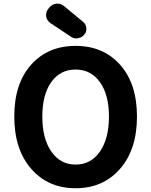

<svg xmlns="http://www.w3.org/2000/svg" viewBox="-20 -1002 810 1030"><path d="M714.8 -377Q714.8 -200.2 624 -96.2Q533.2 7.8 385.7 7.8Q238.3 7.8 147.5 -96.2Q56.6 -200.2 56.6 -377Q56.6 -553.7 147 -654.8Q237.3 -755.9 385.7 -755.9Q534.2 -755.9 624.5 -654.3Q714.8 -552.7 714.8 -377ZM255.4 -189Q303.7 -119.1 385.7 -119.1Q467.8 -119.1 516.1 -189Q564.5 -258.8 564.5 -376.5Q564.5 -494.1 516.1 -561.5Q467.8 -628.9 385.3 -628.9Q302.7 -628.9 254.9 -561.5Q207 -494.1 207 -376.5Q207 -258.8 255.4 -189ZM431.6 -815.4Q418 -799.8 397.5 -796.9Q393.6 -795.9 389.6 -795.9Q373 -795.9 359.4 -805.7L251 -877.9Q231.4 -891.6 227.5 -914.1Q227.5 -918.9 227.5 -922.9Q227.5 -940.4 239.3 -955.1L244.1 -960.9Q258.8 -979.5 282.2 -982.4Q286.1 -982.4 289.1 -982.4Q308.6 -982.4 324.2 -968.8L426.8 -883.8Q443.4 -869.1 443.4 -846.7Q443.4 -829.1 431.6 -815.4Z"/></svg>

Font: Gen Jyuu Gothic P Bold
Style: Bold
Weight: 700
Designer: [Source Han Sans]
Ryoko NISHIZUKA  (kana & ideographs); Paul D. Hunt (Latin, Greek & Cyrillic); Wenlong ZHANG  (bopomofo
Version: Version 1.002.20150607